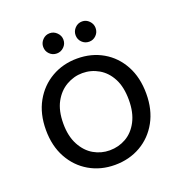

<svg xmlns="http://www.w3.org/2000/svg" viewBox="-124 -774 841 892"><g transform="rotate(-20 296.5 -327.5)"><path d="M295 12Q225 12 169 -20.5Q113 -53 80.5 -112Q48 -171 48 -250Q48 -330 81 -389Q114 -448 170.5 -480.5Q227 -513 297 -513Q368 -513 424 -480.5Q480 -448 512 -389Q544 -330 544 -250Q544 -171 511.5 -112Q479 -53 422.5 -20.5Q366 12 295 12ZM295 -60Q339 -60 376 -81Q413 -102 435.5 -145Q458 -188 458 -250Q458 -314 436 -356Q414 -398 377 -419.5Q340 -441 297 -441Q255 -441 217.5 -419.5Q180 -398 157 -356Q134 -314 134 -250Q134 -188 157 -145Q180 -102 216.5 -81Q253 -60 295 -60ZM218 -567Q197 -567 182.5 -581.5Q168 -596 168 -617Q168 -637 182.5 -652Q197 -667 218 -667Q238 -667 253 -652Q268 -637 268 -617Q268 -596 253 -581.5Q238 -567 218 -567ZM378 -567Q357 -567 342.5 -581.5Q328 -596 328 -617Q328 -637 342.5 -652Q357 -667 378 -667Q398 -667 412.5 -652Q427 -637 427 -617Q427 -596 412.5 -581.5Q398 -567 378 -567Z"/></g></svg>

Font: DVN - DM Sans
Style: Regular
Weight: 400
Designer: Colophon Foundry, Jonny Pinhorn
Foundry: Colophon Foundry
Version: Version 4.004;gftools[0.9.30]